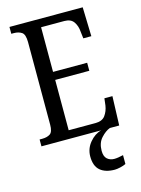

<svg xmlns="http://www.w3.org/2000/svg" viewBox="-139 -792 814 1109"><g transform="rotate(-15 268.0 -237.0)"><path d="M31 0V-41H47Q76 -41 94 -53Q112 -65 112 -108V-601Q112 -648 93 -660.5Q74 -673 47 -673H31V-714H469L474 -540H426L421 -582Q419 -615 402 -640Q385 -665 346 -665H207V-398H411V-350H207V-49H367Q408 -49 426 -74Q444 -99 449 -132L454 -174H502L496 0ZM406 240Q350 240 319 213.5Q288 187 288 130Q288 83 318.5 46.5Q349 10 388 0H440Q413 10 386.5 39Q360 68 360 115Q360 149 377 164Q394 179 419 179Q440 179 473 171V224Q459 231 439 235.5Q419 240 406 240Z"/></g></svg>

Font: Noto Serif Myanmar Cond
Style: Regular
Weight: 400
Width: 3
Designer: Ben Mitchell and the Monotype Design Team
Foundry: Monotype Imaging Inc.
Version: Version 2.106; ttfautohint (v1.8.4.7-5d5b)